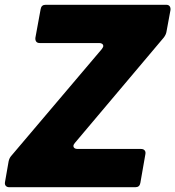

<svg xmlns="http://www.w3.org/2000/svg" viewBox="-41 -783 733 803"><path d="M546 -18Q543 0 525 0H-2Q-12 0 -17 -6Q-22 -12 -20 -22L-5 -108Q-2 -122 6 -131L385 -578Q391 -586 391 -591Q391 -596 386.5 -599.5Q382 -603 374 -603H125Q115 -603 110.5 -609Q106 -615 107 -625L129 -745Q132 -763 150 -763H654Q664 -763 668.5 -757Q673 -751 672 -741L655 -649Q653 -638 644 -626L272 -185Q266 -178 266 -172Q266 -167 270.5 -163.5Q275 -160 283 -160H549Q559 -160 564 -154Q569 -148 567 -138Z"/></svg>

Font: Open Sauce Two Black Italic
Style: Regular
Weight: 900
Italic angle: -10°
Designer: Alfredo Marco Pradil
Foundry: Creative Sauce Fz LLC
Version: Version 1.477